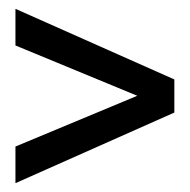

<svg xmlns="http://www.w3.org/2000/svg" viewBox="-20 -514 430 435"><path d="M15 -494 375 -334V-259L15 -99V-182L291 -297L15 -411Z"/></svg>

Font: Ropa Sans
Style: Regular
Weight: 400
Designer: Botio Nikoltchev
Foundry: Botio Nikoltchev
Version: Version 1.100